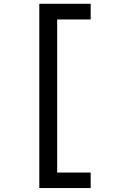

<svg xmlns="http://www.w3.org/2000/svg" viewBox="-20 -857 655 997"><path d="M450.8 119.5H184.1V-837.4H450.8V-755.9H276.9V39H450.8Z"/></svg>

Font: Fira Code Fixed Retina
Style: Regular
Weight: 450
Monospace: yes
Designer: Carrois Corporate, Edenspiekermann AG, Nikita Prokopov
Foundry: Carrois Corporate, Edenspiekermann AG, Nikita Prokopov
Version: Version 5.002